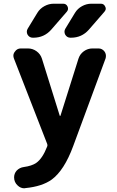

<svg xmlns="http://www.w3.org/2000/svg" viewBox="-20 -806 629 1031"><path d="M116.2 204.1Q113.3 205.1 110.4 205.1Q90.8 205.1 75.2 190.4Q55.7 172.9 55.7 146.5Q55.7 126 69.3 110.4Q85 93.8 108.4 90.8Q150.4 85 173.8 69.3Q208 45.9 233.4 -19.5Q236.3 -26.4 233.4 -33.2L54.7 -492.2Q51.8 -500 51.8 -506.8Q51.8 -518.6 59.6 -528.3Q71.3 -545.9 91.8 -545.9H129.9Q155.3 -545.9 176.3 -530.8Q197.3 -515.6 205.1 -491.2L300.8 -184.6Q300.8 -183.6 302.7 -183.6Q304.7 -183.6 304.7 -184.6L401.4 -491.2Q409.2 -515.6 430.2 -530.8Q451.2 -545.9 476.6 -545.9H508.8Q529.3 -545.9 542 -528.3Q548.8 -517.6 548.8 -505.9Q548.8 -499 546.9 -492.2L373 -21.5Q325.2 108.4 257.8 158.2Q206.1 195.3 116.2 204.1ZM180.7 -737.3Q194.3 -759.8 218.3 -772.9Q242.2 -786.1 268.6 -786.1H319.3Q335.9 -786.1 342.8 -771Q349.6 -755.9 338.9 -743.2L254.9 -646.5Q216.8 -603.5 159.2 -603.5H156.2Q137.7 -603.5 127.9 -620.1Q124 -627.9 124 -635.7Q124 -644.5 128.9 -652.3ZM382.8 -737.3Q396.5 -759.8 420.4 -772.9Q444.3 -786.1 470.7 -786.1H521.5Q538.1 -786.1 544.9 -770.5Q547.9 -764.6 547.9 -759.8Q547.9 -751 541 -743.2L457 -646.5Q418.9 -603.5 361.3 -603.5H358.4Q339.8 -603.5 330.1 -620.1Q326.2 -627.9 326.2 -635.7Q326.2 -644.5 331.1 -652.3Z"/></svg>

Font: Gen Jyuu Gothic P Bold
Style: Bold
Weight: 700
Designer: [Source Han Sans]
Ryoko NISHIZUKA  (kana & ideographs); Paul D. Hunt (Latin, Greek & Cyrillic); Wenlong ZHANG  (bopomofo
Version: Version 1.002.20150607